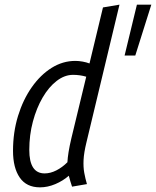

<svg xmlns="http://www.w3.org/2000/svg" viewBox="-20 -796 671 826"><path d="M152 10Q94 10 65 -32Q36 -74 36 -147Q36 -227 57.5 -297Q79 -367 116.5 -420.5Q154 -474 202 -504Q250 -534 304 -534Q319 -534 335.5 -531Q352 -528 365 -523L423 -764L494 -776L352 -184Q341 -139 339.5 -108Q338 -77 342.5 -52.5Q347 -28 354 -4L290 7Q286 -6 282.5 -16.5Q279 -27 276 -40Q251 -18 218 -4Q185 10 152 10ZM172 -50Q197 -50 222.5 -63Q248 -76 270 -98Q271 -117 275 -142Q279 -167 287 -201L351 -466Q324 -474 294 -474Q258 -474 224 -448Q190 -422 163.5 -376.5Q137 -331 121.5 -273Q106 -215 106 -151Q106 -50 172 -50ZM516 -557 569 -776H631L562 -557Z"/></svg>

Font: Ubuntu Sans Condensed
Style: Italic
Weight: 400
Width: 3
Italic angle: -13.5°
Designer: Dalton Maag Ltd
Foundry: Dalton Maag Ltd
Version: Version 1.006; ttfautohint (v1.8.4.7-5d5b)